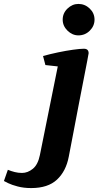

<svg xmlns="http://www.w3.org/2000/svg" viewBox="-175 -767 501 977"><path d="M-16 190Q-54 190 -84.5 182Q-115 174 -133.5 165Q-152 156 -155 154L-135 97Q-118 104 -100 108.5Q-82 113 -63 113Q-34 113 -8 92Q18 71 28 22L119 -429L56 -436L44 -482Q80 -492 120.5 -500.5Q161 -509 197 -514Q233 -519 252 -519Q276 -519 276 -496Q276 -494 269 -457.5Q262 -421 250.5 -362.5Q239 -304 225.5 -234Q212 -164 199 -95Q186 -26 175 30Q161 104 115 147Q69 190 -16 190ZM224 -587Q193 -587 168.5 -611Q144 -635 144 -667Q144 -700 168.5 -723.5Q193 -747 224 -747Q257 -747 281.5 -723.5Q306 -700 306 -667Q306 -635 282 -611Q258 -587 224 -587Z"/></svg>

Font: Manuale ExtraBold
Style: Italic
Weight: 800
Italic angle: -11°
Designer: Eduardo Tunni / Pablo Cosgaya
Foundry: Eduardo Tunni / Pablo Cosgaya
Version: Version 1.002